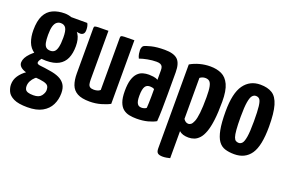

<svg xmlns="http://www.w3.org/2000/svg" viewBox="-91 -828 2015 1342"><g transform="rotate(20 916.0 -156.5)"><path d="M175 196Q108 196 73 179Q38 162 26 136Q14 110 14 85Q14 49 34 19.5Q54 -10 86 -32Q118 -54 156 -65L190 -35Q172 -28 155.5 -13Q139 2 129.5 20.5Q120 39 120 59Q120 73 125.5 83Q131 93 145.5 98Q160 103 186 103Q228 103 245 80.5Q262 58 262 37Q262 19 254.5 7.5Q247 -4 222.5 -10.5Q198 -17 148 -20Q111 -23 84 -30.5Q57 -38 42 -52Q27 -66 28 -86Q29 -103 38 -120Q47 -137 65.5 -156Q84 -175 112 -195L173 -175Q171 -174 162 -165Q153 -156 145 -144.5Q137 -133 137 -123Q137 -110 165 -107.5Q193 -105 234 -98Q276 -92 305 -78.5Q334 -65 350 -41Q366 -17 366 23Q366 70 346.5 109.5Q327 149 285 172.5Q243 196 175 196ZM187 -154Q128 -154 94 -176.5Q60 -199 45.5 -237.5Q31 -276 31 -325Q31 -394 51.5 -434.5Q72 -475 110 -492.5Q148 -510 199 -510Q212 -510 227.5 -507Q243 -504 257 -498L276 -453Q309 -438 329 -406Q349 -374 349 -321Q349 -267 332.5 -230Q316 -193 280.5 -173.5Q245 -154 187 -154ZM192 -230Q210 -230 222 -240.5Q234 -251 240 -277Q246 -303 246 -347Q246 -397 234 -417Q222 -437 195 -437Q179 -437 166 -427Q153 -417 146 -394Q139 -371 139 -329Q139 -294 143.5 -272Q148 -250 159.5 -240Q171 -230 192 -230ZM346 -414Q331 -414 308.5 -420.5Q286 -427 263 -436Q240 -445 225.5 -452Q211 -459 211 -459L212 -501H368Q373 -493 376 -481Q379 -469 379 -452Q379 -432 370 -423Q361 -414 346 -414Z M570 10Q511 10 478.5 -8Q446 -26 433 -60.5Q420 -95 420 -145V-481Q420 -491 424 -494.5Q428 -498 450.5 -499Q473 -500 526 -500V-138Q526 -118 529 -104.5Q532 -91 541.5 -84.5Q551 -78 570 -78Q581 -78 594 -81Q607 -84 617 -93V-481Q617 -491 621 -494.5Q625 -498 646 -499Q667 -500 719 -500V-27Q694 -13 654 -1.5Q614 10 570 10Z M919 10Q891 10 865.5 5Q840 0 820 -15.5Q800 -31 788.5 -62Q777 -93 777 -145Q777 -196 787 -228.5Q797 -261 814.5 -279Q832 -297 853.5 -303Q875 -309 898 -309Q910 -309 930.5 -306.5Q951 -304 965 -295Q965 -295 965 -307.5Q965 -320 965 -336.5Q965 -353 965 -367Q965 -384 960 -393.5Q955 -403 944.5 -407.5Q934 -412 916 -412Q885 -412 850.5 -405.5Q816 -399 792 -390Q784 -406 781.5 -422Q779 -438 779 -449Q779 -458 782 -467.5Q785 -477 791 -482Q803 -490 843 -500Q883 -510 942 -510Q1009 -510 1038 -483Q1067 -456 1067 -388V-339Q1067 -282 1067 -223Q1067 -164 1066 -112Q1065 -60 1062 -23Q1038 -9 1001.5 0.5Q965 10 919 10ZM927 -74Q937 -74 947.5 -77.5Q958 -81 962 -86Q963 -99 964 -123.5Q965 -148 965 -175.5Q965 -203 965 -226Q958 -231 948.5 -232.5Q939 -234 932 -234Q922 -234 913 -230.5Q904 -227 897.5 -217.5Q891 -208 887.5 -191Q884 -174 884 -148Q884 -126 886.5 -112.5Q889 -99 894.5 -90Q900 -81 908 -77.5Q916 -74 927 -74Z M1183 197Q1157 197 1145.5 188Q1134 179 1134 153V-471Q1164 -489 1202.5 -499.5Q1241 -510 1282 -510Q1330 -510 1366 -493Q1402 -476 1422.5 -432Q1443 -388 1443 -306Q1443 -225 1436 -169.5Q1429 -114 1416 -78.5Q1403 -43 1385.5 -24Q1368 -5 1348 2.5Q1328 10 1306 10Q1283 10 1265.5 4.5Q1248 -1 1236 -12V189Q1224 192 1210 194.5Q1196 197 1183 197ZM1273 -80Q1282 -80 1291.5 -87Q1301 -94 1310 -115.5Q1319 -137 1324 -181Q1329 -225 1329 -298Q1329 -350 1323.5 -376.5Q1318 -403 1306.5 -412.5Q1295 -422 1276 -422Q1254 -422 1236 -408V-103Q1244 -91 1253 -85.5Q1262 -80 1273 -80Z M1646 10Q1607 10 1577 0.5Q1547 -9 1527.5 -36.5Q1508 -64 1498 -115.5Q1488 -167 1488 -251Q1488 -387 1532 -448.5Q1576 -510 1654 -510Q1708 -510 1742.5 -488.5Q1777 -467 1793.5 -411Q1810 -355 1810 -254Q1810 -111 1768.5 -50.5Q1727 10 1646 10ZM1649 -75Q1663 -75 1674 -87Q1685 -99 1691.5 -137Q1698 -175 1698 -252Q1698 -327 1693.5 -364Q1689 -401 1679 -413Q1669 -425 1651 -425Q1636 -425 1624.5 -412Q1613 -399 1606.5 -361.5Q1600 -324 1600 -251Q1600 -192 1603 -156Q1606 -120 1612 -103Q1618 -86 1627.5 -80.5Q1637 -75 1649 -75Z"/></g></svg>

Font: Yanone Kaffeesatz ExtraLight SemiBold
Style: Regular
Weight: 600
Version: Version 2.003